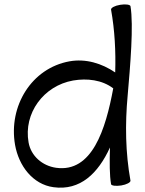

<svg xmlns="http://www.w3.org/2000/svg" viewBox="-20 -836 664 880"><path d="M489 -792C506 -697 511 -600 508 -504C446 -546 373 -568 299 -555C125 -524 18 -350 49 -172C66 -76 130 9 225 22C348 39 430 -42 484 -160C482 -93 482 -32 489 8C490 15 511 18 536 14C560 10 579 0 578 -8C555 -136 553 -267 565 -397C577 -534 593 -721 578 -808C576 -815 555 -818 531 -814C506 -810 488 -800 489 -792ZM237 -67C174 -76 122 -121 111 -183C87 -317 180 -443 315 -467C379 -478 448 -470 499 -431C464 -242 402 -44 237 -67Z"/></svg>

Font: Nupuram
Style: Regular
Weight: 400
Designer: Santhosh Thottingal (santhosh.thottingal@gmail.com)
Foundry: SMC
Version: Version 1.000